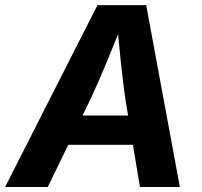

<svg xmlns="http://www.w3.org/2000/svg" viewBox="-42 -748 808 768"><path d="M-21.6 0 347.9 -727.5H542.8L677.4 0H517.7L459.5 -351Q450 -416.5 441.4 -498.6Q432.8 -580.8 424.7 -676.2H457.1Q419.1 -582.8 385.4 -500.9Q351.6 -418.9 319.8 -351L149 0ZM161.8 -168.8 181 -285.8H569.1L549.8 -168.8Z"/></svg>

Font: Adwaita Sans
Style: Italic
Weight: 400
Italic angle: -9.39999°
Designer: Rasmus Andersson
Foundry: rsms
Version: Version 4.001;git-9221beed3